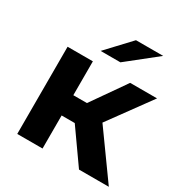

<svg xmlns="http://www.w3.org/2000/svg" viewBox="-172 -889 986 1026"><g transform="rotate(30 321.0 -375.5)"><path d="M312 -204H231V0H75V-538H231V-329H315L461 -538H627L439 -280L640 0H456ZM374 -751H542L361 -607H239Z"/></g></svg>

Font: Montserrat Alternates
Style: Bold
Weight: 700
Designer: Julieta Ulanovsky
Foundry: Julieta Ulanovsky
Version: Version 7.200